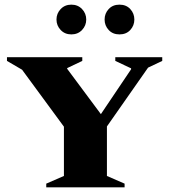

<svg xmlns="http://www.w3.org/2000/svg" viewBox="-20 -806 728 826"><path d="M179 0V-16L255 -49V-261L75 -506L10 -544V-560H334V-544L269 -513V-510L414 -315L544 -508V-512L476 -544V-560H678V-544L617 -515L440 -262V-49L516 -16V0ZM287 -658Q259 -658 241 -677Q223 -696 223 -722Q223 -748 241 -767Q259 -786 287 -786Q315 -786 333 -767Q351 -748 351 -722Q351 -696 333 -677Q315 -658 287 -658ZM494 -658Q465 -658 447.5 -677Q430 -696 430 -722Q430 -748 447.5 -767Q465 -786 494 -786Q523 -786 540.5 -767Q558 -748 558 -722Q558 -696 540.5 -677Q523 -658 494 -658Z"/></svg>

Font: Spectral SC ExtraBold
Style: Regular
Weight: 800
Designer: Jean-Baptiste Levee
Foundry: Production Type
Version: Version 2.001